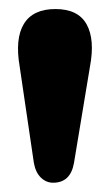

<svg xmlns="http://www.w3.org/2000/svg" viewBox="-20 -806 237 414"><path d="M94.5 -412Q79.5 -412 68 -423.2Q56.5 -434.5 53 -455L22.5 -662Q12 -722.5 31.5 -754.5Q51 -786.5 99.5 -786.5Q148.5 -786.5 166.8 -753.5Q185 -720.5 174 -662.5L139.5 -454.5Q132 -412 94.5 -412Z"/></svg>

Font: Fraunces 72pt S100
Style: Bold
Weight: 700
Version: Version 1.000; ttfautohint (v1.8.3)